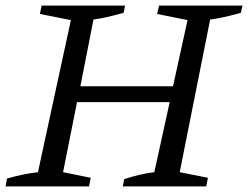

<svg xmlns="http://www.w3.org/2000/svg" viewBox="-31 -668 889 688"><path d="M-11 0 -6 -28Q51 -45 105 -51L223 -596L112 -618L118 -648H417L412 -622Q379 -613 353 -607Q327 -601 304 -598L257 -359H589L641 -596L532 -618L539 -648H838L832 -622Q796 -612 770.5 -606.5Q745 -601 722 -598L613 -51L714 -31L708 0H409L414 -26Q441 -35 468.5 -41.5Q496 -48 522 -51L577 -302H245L195 -51L294 -31L288 0Z"/></svg>

Font: Piazzolla
Style: Italic
Weight: 400
Italic angle: -11.3°
Designer: Juan Pablo del Peral
Foundry: Huerta Tipografica
Version: Version 1.330